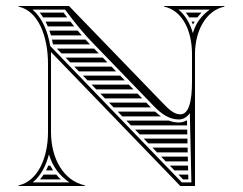

<svg xmlns="http://www.w3.org/2000/svg" viewBox="-20 -620 810 640"><path d="M638 -562C642.3 -567.8 647 -573 652 -578H599.1C603.3 -573 607.2 -567.6 610.7 -562ZM628.6 -548H618.7C620.3 -544.8 621.8 -541.5 623.3 -538.3C625 -541.7 626.8 -544.9 628.6 -548ZM147.5 -68H141.2C138.8 -62.3 136.3 -57 133.6 -52H157C153.6 -57.1 150.4 -62.5 147.5 -68ZM167.5 -38H125.4C121.7 -32.4 117.7 -27.1 113.4 -22H182.7C177.2 -27.1 172.2 -32.4 167.5 -38ZM123.7 -562H203.9C199.9 -567.3 195.9 -572.6 191.9 -578H112.2C116.3 -572.9 120.2 -567.6 123.7 -562ZM131.8 -548C134.6 -542.8 137.1 -537.5 139.4 -532H227.4C223.1 -537.3 218.9 -542.6 214.7 -548ZM144.8 -518C146.6 -512.8 148.3 -507.4 149.8 -502H252.6C248 -507.3 243.4 -512.6 238.9 -518ZM153.3 -488C154.6 -482.7 155.6 -477.4 156.6 -472H280C274.9 -477.3 270 -482.7 265.1 -488ZM293.6 -458H169.6L185 -442H309.1ZM322.6 -428H198.6L214 -412H338ZM351.6 -398H227.5L242.9 -382H367ZM380.6 -368H256.5L271.9 -352H396ZM409.5 -338H285.4C290.6 -332.7 295.7 -327.3 300.8 -322H425ZM438.5 -308H314.4L329.8 -292H454ZM467.5 -278H343.3C348.5 -272.7 353.6 -267.3 358.7 -262H483ZM497.1 -248H372.3L387.7 -232H516.7C509.9 -236.8 503.4 -242.2 497.1 -248ZM542.7 -218H401.2C406.4 -212.7 411.5 -207.3 416.6 -202H603.7L603.3 -218H600.2C592.6 -213.8 585 -211.8 576.2 -211.8C564.2 -211.8 553.1 -214 542.7 -218ZM606.4 -82C606.3 -87.3 606.2 -92.7 606 -98H517L532.4 -82ZM606.7 -68H546C551.1 -62.7 556.2 -57.3 561.4 -52H607.1ZM607.4 -38H574.9L590.3 -22H607.8ZM604 -188H430.2L445.6 -172H604.4C604.2 -177.3 604.1 -182.7 604 -188ZM604.7 -158H459.1C464.3 -152.7 469.4 -147.3 474.5 -142H605C604.9 -147.3 604.8 -152.7 604.7 -158ZM605.4 -128H488.1L503.5 -112H605.7C605.6 -117.3 605.5 -122.7 605.4 -128ZM630 -440C630 -518 667 -585 728 -598V-600H527V-598C588 -585 620 -518 620 -440V-348C620 -279.9 608.6 -238.8 581.2 -238.8C559.8 -238.8 541.9 -256.4 524 -275L210 -600H42V-598C107.1 -583.7 140 -500.1 140 -407V-180C140 -92 105 -16 42 -2V0H263V-2C191 -18 150 -92 150 -180V-446.6L581 0H630ZM147.4 -466.7C139 -517.1 119.5 -561.9 88.4 -588H196.9C230.3 -542.8 260.3 -505.8 299.8 -466L492.4 -266.7C517 -241.1 543.3 -221.8 576.2 -221.8C591.2 -221.8 603.7 -230 612.8 -243L618 -12H586.1ZM143.1 -105.4C155 -65.7 177 -35.3 211.3 -12H89C115.8 -33.9 133.3 -66.9 143.1 -105.4ZM679.2 -588C651.2 -567.7 632.6 -542.7 622.9 -509.7C613.7 -541.7 597.7 -569.4 575 -588Z"/></svg>

Font: SortefaxS02
Style: Medium
Weight: 500
Designer: gluk
Foundry: gluk
Version: Version 0.261